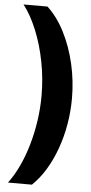

<svg xmlns="http://www.w3.org/2000/svg" viewBox="-63 -829 486 1031"><g transform="rotate(5 180.0 -313.0)"><path d="M150 -793Q204 -743 243 -666.5Q282 -590 303 -499Q324 -408 324 -313Q324 -242 312 -172.5Q300 -103 277 -39.5Q254 24 222 76.5Q190 129 150 167H21Q52 126 77.5 72Q103 18 121.5 -45.5Q140 -109 150 -177Q160 -245 160 -313Q160 -406 142.5 -496Q125 -586 93.5 -663Q62 -740 21 -793Z"/></g></svg>

Font: Hubot Sans SemiExpanded
Style: Bold
Weight: 700
Width: 6
Designer: Deni Anggara
Foundry: GitHub, Inc., Subsidiary of Microsoft Corporation
Version: Version 2.000